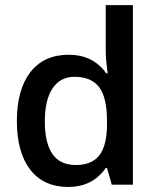

<svg xmlns="http://www.w3.org/2000/svg" viewBox="-20 -728 620 757"><path d="M396.9 -65.7Q345.3 9.1 248.7 9.1Q152.2 9.1 99.1 -59.2Q46.5 -127.9 46.5 -251Q46.5 -374.1 99.6 -443.4Q153.2 -512.1 250.3 -512.1Q347.3 -512.1 398.9 -438.8H404.4Q396.9 -493.4 396.9 -524.8V-707.8H504V0H420.6L401.9 -65.7ZM401.9 -234.6V-249.7Q401.9 -344.3 370.6 -384.7Q339.2 -425.2 274 -425.2Q217.4 -425.2 187.1 -379.4Q156.7 -333.7 156.7 -249.2Q156.7 -164.8 186.6 -121.1Q216.4 -77.4 278.6 -77.4Q340.7 -77.4 370.8 -114.5Q400.9 -151.7 401.9 -234.6Z"/></svg>

Font: Khula Semibold
Style: Regular
Weight: 600
Designer: Erin McLaughlin, Steve Matteson
Version: Version 1.000;PS 1.0;hotconv 1.0.72;makeotf.lib2.5.5900; ttf